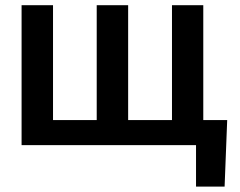

<svg xmlns="http://www.w3.org/2000/svg" viewBox="-20 -548 905 725"><path d="M61.5 -528.3V0H720.2V156.7H828.1L837.9 -94.7H747.6V-528.3H629.4V-94.7H463.9V-528.3H345.2V-94.7H180.2V-528.3Z"/></svg>

Font: Roboto Medium
Style: Regular
Weight: 500
Designer: Google
Version: Version 2.137; 2017